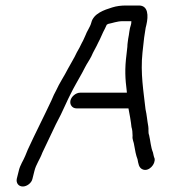

<svg xmlns="http://www.w3.org/2000/svg" viewBox="-20 -612 626 698"><path d="M98 38 105 10C111 -15 125 -32 134 -57C150 -90 167 -127 183 -160C189 -172 195 -184 201 -195C211 -215 226 -250 236 -269C248 -294 265 -322 278 -346L289 -367C296 -381 305 -393 312 -407C319 -424 330 -441 337 -457C345 -471 353 -493 361 -507L368 -522C370 -523 372 -524 373 -525C389 -528 406 -535 426 -535H458L457 -532C458 -530 457 -527 456 -522C450 -506 450 -489 446 -471C445 -462 443 -452 443 -442L440 -415C433 -360 435 -327 441 -279V-277C442 -276 441 -276 441 -275H271C256 -275 239 -261 236 -246C233 -231 243 -218 258 -218H447C451 -197 456 -171 458 -150C461 -142 462 -128 462 -118C460 -105 467 -95 468 -83C471 -66 474 -48 480 -33C483 -18 484 -2 499 4C521 13 546 -15 542 -36C539 -42 538 -50 536 -58C528 -77 527 -100 522 -121C518 -130 521 -143 519 -153C515 -174 514 -193 509 -215C502 -280 490 -345 498 -421C500 -437 502 -459 504 -475L508 -501C509 -508 510 -515 512 -521C520 -555 519 -592 485 -592H439C420 -592 404 -590 388 -585C359 -576 320 -563 312 -530C308 -514 296 -499 290 -482C286 -474 283 -465 278 -457C273 -446 265 -431 259 -421C250 -401 237 -381 227 -362C214 -336 196 -310 184 -283C179 -274 173 -262 167 -247C139 -187 109 -129 81 -68L72 -46C65 -28 53 -13 48 10L41 38C38 53 47 66 63 66C78 66 95 53 98 38Z"/></svg>

Font: Electronic
Style: It
Weight: 400
Version: Version 1.011